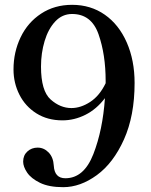

<svg xmlns="http://www.w3.org/2000/svg" viewBox="-20 -762 626 796"><path d="M538 -418Q538 -282 494 -184Q450 -86 381.5 -36Q313 14 242 14Q183 14 146 -4Q109 -22 92.5 -46.5Q76 -71 76 -92Q76 -118 93.5 -134Q111 -150 136 -150Q162 -150 181.5 -130Q201 -110 203 -75Q206 -23 251 -23Q328 -23 367 -123Q406 -223 415 -355Q380 -309 334 -286Q288 -263 239 -263Q177 -263 131 -292Q85 -321 60.5 -369.5Q36 -418 36 -474Q36 -546 65.5 -607.5Q95 -669 150.5 -705.5Q206 -742 279 -742Q356 -742 414.5 -701Q473 -660 505.5 -586Q538 -512 538 -418ZM418 -417V-426Q418 -536 388.5 -620Q359 -704 279 -704Q238 -704 209 -673Q180 -642 165 -592Q150 -542 150 -486Q150 -385 190 -349.5Q230 -314 276 -314Q315 -314 354 -339.5Q393 -365 418 -417Z"/></svg>

Font: Shippori Mincho SemiBold
Style: Regular
Weight: 600
Designer: FONTDASU
Foundry: FONTDASU / Google Inc. / but / Adobe
Version: Version 3.110; ttfautohint (v1.8.3)